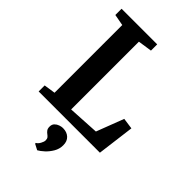

<svg xmlns="http://www.w3.org/2000/svg" viewBox="-294 -846 1218 1218"><g transform="rotate(45 315.0 -236.5)"><path d="M37 0V-54L114 -65.5V-673L38 -687V-743H357.5V-687L263.5 -673V-65L473.5 -77L544 -261L618.5 -250.5L586.5 0ZM389 131.5Q389 164.5 372.2 192.8Q355.5 221 333.5 241Q311.5 261 295 270H293.5L256 250.5L254.5 244Q268 237 278 218.8Q288 200.5 288 188.5Q288 173 281.5 165.5Q275 158 266.5 152Q258 146 250.8 136.2Q243.5 126.5 243.5 109Q243.5 89 255 77.2Q266.5 65.5 282.2 60.2Q298 55 309 55H312Q346 55 367.8 75.2Q389.5 95.5 389 131.5Z"/></g></svg>

Font: Merriweather 36pt
Style: Bold
Weight: 700
Designer: Eben Sorkin
Foundry: Eben Sorkin
Version: Version 2.100